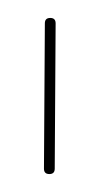

<svg xmlns="http://www.w3.org/2000/svg" viewBox="-20 -768 111 214"><path d="M35 -574Q29 -574 29 -580L30 -742Q30 -748 36 -748Q42 -748 42 -742L41 -580Q41 -574 35 -574Z"/></svg>

Font: Moirai One
Style: Regular
Weight: 400
Designer: Jiyeon Park
Foundry: JAMO
Version: Version 1.000; ttfautohint (v1.8.4.7-5d5b);gftools[0.9.29]